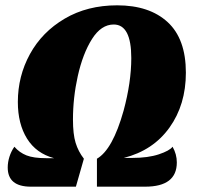

<svg xmlns="http://www.w3.org/2000/svg" viewBox="-20 -701 744 721"><path d="M444 -285Q473 -392 473 -483Q473 -609 407 -609Q360 -609 325.5 -554.5Q291 -500 272 -415Q254 -334 254 -252Q254 -197 264 -164.5Q274 -132 295 -105L265 0H96Q9 0 9 -72Q9 -92 15.5 -112.5Q22 -133 34 -150Q53 -128 79.5 -117.5Q106 -107 154 -107H183Q116 -125 81.5 -180.5Q47 -236 47 -318Q47 -415 92.5 -498Q138 -581 223 -631Q308 -681 420 -681Q541 -681 609.5 -618Q678 -555 678 -428Q678 -308 616.5 -222Q555 -136 445 -108H477Q536 -108 576.5 -121.5Q617 -135 628 -150Q644 -122 644 -91Q644 0 525 0H344V-105Q403 -139 444 -285Z"/></svg>

Font: Sansita ExtraBold Italic
Style: Regular
Weight: 800
Italic angle: -11°
Designer: Pablo Cosgaya
Foundry: Omnibus-Type
Version: Version 1.006